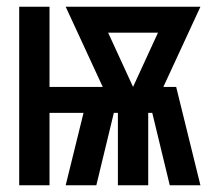

<svg xmlns="http://www.w3.org/2000/svg" viewBox="-20 -550 640 570"><path d="M37 0V-530H127V-292H285L175 -530H575L465 -292H503L575 0H484L432 -215H420V0H330V-215H318L266 0H175L228 -215H127V0ZM375 -292 449 -453H301Z"/></svg>

Font: Iosevka Curly Extended
Style: Bold
Weight: 700
Width: 7
Monospace: yes
Designer: Belleve Invis
Foundry: Belleve Invis
Version: Version 11.1.0; ttfautohint (v1.8.3)